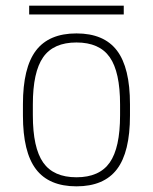

<svg xmlns="http://www.w3.org/2000/svg" viewBox="-20 -648 540 678"><path d="M250 10Q153 10 107 -50.5Q61 -111 61 -240V-280Q61 -409 107 -469.5Q153 -530 250 -530Q347 -530 393 -469.5Q439 -409 439 -280V-240Q439 -111 393 -50.5Q347 10 250 10ZM250 -22Q331 -22 367.5 -74Q404 -126 404 -241V-279Q404 -394 367.5 -446Q331 -498 250 -498Q169 -498 132.5 -446Q96 -394 96 -279V-241Q96 -126 132.5 -74Q169 -22 250 -22ZM83 -597V-628H417V-597Z"/></svg>

Font: M PLUS 1 Code ExtraLight
Style: Regular
Weight: 250
Designer: Coji Morishita
Foundry: UNDERFOREST DESIGN
Version: Version 1.002